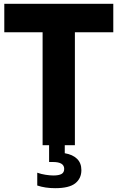

<svg xmlns="http://www.w3.org/2000/svg" viewBox="-20 -760 615 1005"><path d="M203 0V-591H2.5V-740H573V-591H372V0ZM268.5 225Q216.5 225 175 211V144Q196 151.5 219 155Q242 158.5 259.5 158.5Q287.5 158.5 301.8 150.8Q316 143 316 124Q316 88 257.5 88H237V-10H319V42Q360.5 49 383.2 71.2Q406 93.5 406 130.5Q406 174 374 199.5Q342 225 268.5 225Z"/></svg>

Font: Encode Sans Condensed ExtraBold
Style: Regular
Weight: 800
Width: 3
Designer: Multiple Designers
Foundry: Impallari Type
Version: Version 3.000; ttfautohint (v1.8.3) -l 8 -r 50 -G 200 -x 14 